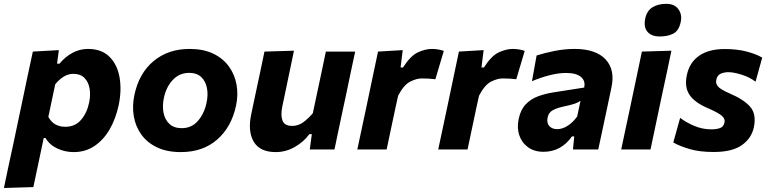

<svg xmlns="http://www.w3.org/2000/svg" viewBox="-53 -762 3920 979"><path d="M-33 196.5Q-22 143 -10.8 90.5Q0.5 38 14 -24L65 -266Q76 -319.5 88.5 -378Q101 -436.5 114.5 -499L247 -506.5L238 -437.5H250.5Q279 -472 316 -492.2Q353 -512.5 395.5 -512.5Q465 -512.5 505 -472.8Q545 -433 556.5 -368Q568 -303 552.5 -227.5Q537.5 -156.5 506 -102.2Q474.5 -48 428.2 -17.2Q382 13.5 323 13.5Q278 13.5 238.8 -5Q199.5 -23.5 179 -58.5H170L161 -16Q149 40 138.8 89.2Q128.5 138.5 117 192ZM280 -115.5Q330 -115.5 360.2 -150.8Q390.5 -186 401.5 -239Q409.5 -277 403.8 -310.5Q398 -344 377.5 -364.8Q357 -385.5 321.5 -385.5Q295 -385.5 271.8 -371.2Q248.5 -357 228.5 -332L193.5 -166Q220.5 -115.5 280 -115.5Z M869 13.5Q797.5 13.5 747.2 -10.8Q697 -35 667.5 -76.2Q638 -117.5 629.2 -169.2Q620.5 -221 632 -276.5Q655.5 -388.5 730 -450.5Q804.5 -512.5 914 -512.5Q983.5 -512.5 1033.5 -488.8Q1083.5 -465 1113.5 -424Q1143.5 -383 1153 -331.2Q1162.5 -279.5 1150.5 -223Q1127.5 -114.5 1054.5 -50.5Q981.5 13.5 869 13.5ZM873.5 -108.5Q924.5 -108.5 956.8 -146.2Q989 -184 1000 -237.5Q1009 -278 1002.2 -313Q995.5 -348 973 -369.2Q950.5 -390.5 912.5 -390.5Q861.5 -390.5 827.8 -354.2Q794 -318 782.5 -262Q774 -221.5 781 -186.5Q788 -151.5 811 -130Q834 -108.5 873.5 -108.5Z M1353 13.5Q1272.5 13.5 1241 -39Q1209.5 -91.5 1228 -179.5Q1236 -218.5 1247.5 -272Q1262.5 -342 1273.5 -393.8Q1284.5 -445.5 1295.5 -499L1446 -503.5Q1435 -450.5 1424 -398.5Q1413 -346.5 1401.5 -290.5L1386.5 -219.5Q1377 -174 1387.5 -147Q1398 -120 1437 -120Q1467.5 -120 1492.8 -138.2Q1518 -156.5 1542 -184.5L1564.5 -290.5Q1576.5 -346.5 1587 -396Q1597.5 -445.5 1608.5 -499H1758Q1746.5 -445.5 1735.5 -393.5Q1724.5 -341.5 1710 -271.5L1698 -216Q1685 -154 1674.2 -103.8Q1663.5 -53.5 1652.5 0H1526.5L1537 -78H1524.5Q1496.5 -39.5 1450.8 -13Q1405 13.5 1353 13.5Z M1769 0Q1780.5 -53.5 1791 -103.2Q1801.5 -153 1815 -216L1825.5 -266Q1836.5 -319.5 1849 -378Q1861.5 -436.5 1874.5 -499L2000.5 -506.5L1989.5 -418H2002Q2040 -477.5 2077.8 -495Q2115.5 -512.5 2149 -512.5Q2165 -512.5 2181.5 -509.8Q2198 -507 2210 -502.5L2167 -358Q2147.5 -360.5 2131.5 -361.2Q2115.5 -362 2097 -362Q2071 -362 2038.5 -345.8Q2006 -329.5 1977 -274L1962.5 -208Q1950.5 -152 1940.2 -103Q1930 -54 1918.5 0Z M2181.5 0Q2193 -53.5 2203.5 -103.2Q2214 -153 2227.5 -216L2238 -266Q2249 -319.5 2261.5 -378Q2274 -436.5 2287 -499L2413 -506.5L2402 -418H2414.5Q2452.5 -477.5 2490.2 -495Q2528 -512.5 2561.5 -512.5Q2577.5 -512.5 2594 -509.8Q2610.5 -507 2622.5 -502.5L2579.5 -358Q2560 -360.5 2544 -361.2Q2528 -362 2509.5 -362Q2483.5 -362 2451 -345.8Q2418.5 -329.5 2389.5 -274L2375 -208Q2363 -152 2352.8 -103Q2342.5 -54 2331 0Z M2718.5 12Q2671 12 2639 -11.5Q2607 -35 2594.5 -73.2Q2582 -111.5 2592 -157Q2602 -203.5 2628 -230.5Q2654 -257.5 2690.8 -271Q2727.5 -284.5 2769 -291L2925.5 -315.5Q2933.5 -349 2909.5 -369.5Q2885.5 -390 2833 -390Q2796.5 -390 2752.5 -379.2Q2708.5 -368.5 2659.5 -348L2683 -479Q2719.5 -491 2772.5 -501.8Q2825.5 -512.5 2877 -512.5Q2985 -512.5 3034.8 -459.2Q3084.5 -406 3064.5 -315Q3059 -290 3053.8 -264.2Q3048.5 -238.5 3042.5 -210.5L3033.5 -168.5Q3025.5 -131 3016.8 -89.5Q3008 -48 2997.5 0H2868.5L2875 -66.5H2863.5Q2808 12 2718.5 12ZM2788 -103.5Q2815 -103.5 2842 -121Q2869 -138.5 2890 -168L2907 -248Q2896 -240 2878 -233.5Q2860 -227 2815 -217.5Q2785.5 -211 2764.8 -199.5Q2744 -188 2739 -161.5Q2734 -133.5 2748.5 -118.5Q2763 -103.5 2788 -103.5Z M3114.5 0Q3126 -53.5 3136.5 -103.8Q3147 -154 3160.5 -216L3171 -266Q3186.5 -341 3197.8 -393.2Q3209 -445.5 3220 -499L3370.5 -503.5Q3359 -448.5 3347.8 -395.2Q3336.5 -342 3320 -266L3309.5 -216Q3296.5 -154 3285.8 -103.5Q3275 -53 3264 0ZM3310.5 -576Q3269 -576 3248.5 -599.8Q3228 -623.5 3237 -667.5Q3245.5 -707.5 3274.2 -725Q3303 -742.5 3344.5 -742.5Q3386 -742.5 3406 -715.2Q3426 -688 3418 -650Q3409 -606 3380.8 -591Q3352.5 -576 3310.5 -576Z M3586 13Q3514.5 13 3464 -1.8Q3413.5 -16.5 3380 -35.5L3415 -161Q3445 -138 3486.8 -120.2Q3528.5 -102.5 3574 -102.5Q3600 -102.5 3617.8 -108.8Q3635.5 -115 3640.5 -135Q3646.5 -155.5 3627.5 -171.8Q3608.5 -188 3555 -211Q3487.5 -240 3461.8 -280Q3436 -320 3449.5 -380.5Q3463 -444 3512.2 -478Q3561.5 -512 3642.5 -512Q3706.5 -512 3755.8 -498.8Q3805 -485.5 3833.5 -468L3799.5 -345.5Q3769.5 -368.5 3728.8 -381.2Q3688 -394 3661 -394Q3640.5 -394 3622.5 -386.5Q3604.5 -379 3599.5 -356Q3595 -337.5 3607.2 -322Q3619.5 -306.5 3666.5 -286Q3741.5 -254 3773 -216.5Q3804.5 -179 3791 -113.5Q3779 -56.5 3729.5 -21.8Q3680 13 3586 13Z"/></svg>

Font: Commissioner
Style: Bold Italic
Weight: 700
Italic angle: -12°
Designer: Kostas Bartsokas
Foundry: Kostas Bartsokas
Version: Version 1.000; ttfautohint (v1.8.3)